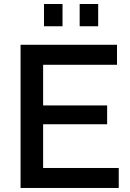

<svg xmlns="http://www.w3.org/2000/svg" viewBox="-20 -932 645 952"><path d="M198.2 -801.8V-912.1H290V-801.8ZM375 -801.8V-912.1H466.8V-801.8ZM568.8 -99.1V0H82V-710H560.1V-610.8H193.8V-409.2H511.2V-315.9H193.8V-99.1Z"/></svg>

Font: Rising Sun DemiBold
Style: DemiBold
Weight: 600
Designer: Matt McInerney, Pablo Impallari, Rodrigo Fuenzalida
Foundry: Matt McInerney, Pablo Impallari, Rodrigo Fuenzalida
Version: Version 1.000